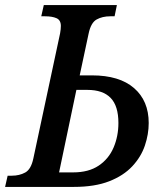

<svg xmlns="http://www.w3.org/2000/svg" viewBox="-47 -734 647 754"><path d="M-27 0 -17 -44H-1Q29 -44 52 -56.5Q75 -69 84 -112L189 -603Q192 -620 192 -632Q192 -655 175 -662.5Q158 -670 130 -670H115L125 -714H412L403 -670H386Q355 -670 332.5 -657.5Q310 -645 301 -602L266 -438H314Q422 -438 479.5 -388Q537 -338 537 -251Q537 -207 522 -162.5Q507 -118 472.5 -81Q438 -44 381.5 -22Q325 0 243 0ZM185 -57H240Q301 -57 340.5 -83.5Q380 -110 399 -154.5Q418 -199 418 -251Q418 -318 387.5 -349.5Q357 -381 296 -381H253Z"/></svg>

Font: Noto Serif SemiCondensed Medium
Style: Italic
Weight: 500
Width: 4
Italic angle: -12°
Designer: Monotype Design Team
Foundry: Monotype Imaging Inc.
Version: Version 2.013